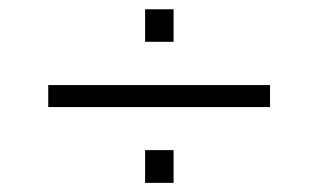

<svg xmlns="http://www.w3.org/2000/svg" viewBox="-20 -570 694 418"><path d="M85 -336.9V-384.8H567.9V-336.9ZM295.9 -171.9V-243.2H357.9V-171.9ZM295.9 -479V-549.8H357.9V-479Z"/></svg>

Font: Lumene Sans Light
Style: Regular
Weight: 300
Designer: Deni Anggara
Version: Version 1.003;Glyphs 3.1.2 (3151)